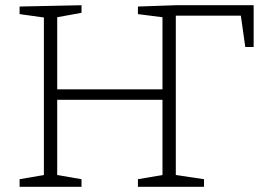

<svg xmlns="http://www.w3.org/2000/svg" viewBox="-20 -715 1021 735"><path d="M508 -690 653 -695H951V-535H919L902 -655H653V-45L761 -29V0H508V-29L602 -45V-333H199V-45L292 -29V0H55V-29L148 -45V-648L55 -661V-690L292 -695V-666L199 -649V-373H602V-649L508 -661Z"/></svg>

Font: Bitter Pro Light
Style: Regular
Weight: 300
Designer: Sol Matas, and Bitter project Authors
Foundry: Sol Matas
Version: Version 1.010